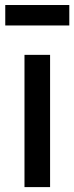

<svg xmlns="http://www.w3.org/2000/svg" viewBox="-20 -764 304 784"><path d="M80 0H184.5V-540H80ZM1.5 -660H263V-743.5H1.5Z"/></svg>

Font: Eudonet SemiBold
Style: Regular
Weight: 600
Designer: Mikhail Sharanda
Foundry: Mikhail Sharanda
Version: Version 4.503;Glyphs 3.1.2 (3151)